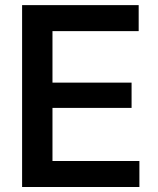

<svg xmlns="http://www.w3.org/2000/svg" viewBox="-20 -748 632 768"><path d="M68.4 0V-727.5H534.7V-623.5H189.9V-417.5H506.3V-316.4H189.9V-104H537.6V0Z"/></svg>

Font: Inter Cardless Tabular Medium
Style: Regular
Weight: 500
Designer: Rasmus Andersson
Foundry: rsms
Version: Version 4.000;git-4fc901f